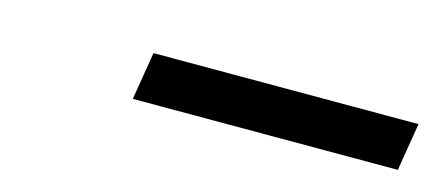

<svg xmlns="http://www.w3.org/2000/svg" viewBox="-24 -929 528 231"><g transform="rotate(15 240.0 -813.0)"><path d="M140.1 -783.2 149.9 -842.8H480L470.2 -783.2Z"/></g></svg>

Font: Hubot Sans
Style: Italic
Weight: 400
Italic angle: -10°
Designer: Deni Anggara
Foundry: GitHub
Version: Version 1.001;gftools[0.9.31]